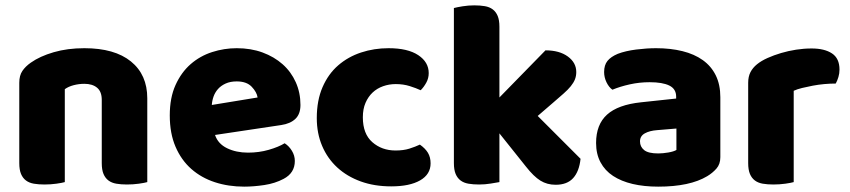

<svg xmlns="http://www.w3.org/2000/svg" viewBox="-20 -681 3173 717"><path d="M360 -308Q360 -339 342.5 -353.5Q325 -368 295 -368Q275 -368 255.5 -363Q236 -358 222 -348V-1Q212 2 190.5 5Q169 8 146 8Q124 8 106.5 5Q89 2 77 -7Q65 -16 58.5 -31.5Q52 -47 52 -72V-372Q52 -399 63.5 -416Q75 -433 95 -447Q129 -471 180.5 -486Q232 -501 295 -501Q408 -501 469 -451.5Q530 -402 530 -314V-1Q520 2 498.5 5Q477 8 454 8Q432 8 414.5 5Q397 2 385 -7Q373 -16 366.5 -31.5Q360 -47 360 -72Z M892 16Q833 16 782.5 -0.5Q732 -17 694.5 -50Q657 -83 635.5 -133Q614 -183 614 -250Q614 -316 635.5 -363.5Q657 -411 692 -441.5Q727 -472 772 -486.5Q817 -501 864 -501Q917 -501 960.5 -485Q1004 -469 1035.5 -441Q1067 -413 1084.5 -374Q1102 -335 1102 -289Q1102 -255 1083 -237Q1064 -219 1030 -214L783 -177Q794 -144 828 -127.5Q862 -111 906 -111Q947 -111 983.5 -121.5Q1020 -132 1043 -146Q1059 -136 1070 -118Q1081 -100 1081 -80Q1081 -35 1039 -13Q1007 4 967 10Q927 16 892 16ZM864 -377Q840 -377 822.5 -369Q805 -361 794 -348.5Q783 -336 777.5 -320.5Q772 -305 771 -289L942 -317Q939 -337 920 -357Q901 -377 864 -377Z M1458 -367Q1433 -367 1410.5 -359Q1388 -351 1371.5 -335.5Q1355 -320 1345 -297Q1335 -274 1335 -243Q1335 -181 1370.5 -150Q1406 -119 1457 -119Q1487 -119 1509 -126Q1531 -133 1548 -141Q1568 -127 1578 -110.5Q1588 -94 1588 -71Q1588 -30 1549 -7.5Q1510 15 1441 15Q1378 15 1327 -3.5Q1276 -22 1239.5 -55.5Q1203 -89 1183 -136Q1163 -183 1163 -240Q1163 -306 1184.5 -355.5Q1206 -405 1243 -437Q1280 -469 1328.5 -485Q1377 -501 1431 -501Q1503 -501 1542 -475Q1581 -449 1581 -408Q1581 -389 1572 -372.5Q1563 -356 1551 -344Q1534 -352 1510 -359.5Q1486 -367 1458 -367Z M2148 -88Q2143 -41 2120.5 -16Q2098 9 2055 9Q2023 9 1998 -6.5Q1973 -22 1944 -59L1845 -183V-1Q1834 1 1812.5 4.5Q1791 8 1769 8Q1747 8 1729.5 5Q1712 2 1700 -7Q1688 -16 1681.5 -31.5Q1675 -47 1675 -72V-651Q1686 -654 1707.5 -657.5Q1729 -661 1751 -661Q1773 -661 1790.5 -658Q1808 -655 1820 -646Q1832 -637 1838.5 -621.5Q1845 -606 1845 -581V-317L2017 -493Q2069 -493 2100.5 -470Q2132 -447 2132 -412Q2132 -397 2127 -384.5Q2122 -372 2111.5 -359Q2101 -346 2084.5 -331.5Q2068 -317 2046 -298L1988 -248Z M2438 -108Q2455 -108 2475.5 -111.5Q2496 -115 2506 -121V-201L2434 -195Q2406 -193 2388 -183Q2370 -173 2370 -153Q2370 -133 2385.5 -120.5Q2401 -108 2438 -108ZM2430 -501Q2484 -501 2528.5 -490Q2573 -479 2604.5 -456.5Q2636 -434 2653 -399.5Q2670 -365 2670 -318V-94Q2670 -68 2655.5 -51.5Q2641 -35 2621 -23Q2556 16 2438 16Q2385 16 2342.5 6Q2300 -4 2269.5 -24Q2239 -44 2222.5 -75Q2206 -106 2206 -147Q2206 -216 2247 -253Q2288 -290 2374 -299L2505 -313V-320Q2505 -349 2479.5 -361.5Q2454 -374 2406 -374Q2368 -374 2332 -366Q2296 -358 2267 -346Q2254 -355 2245 -373.5Q2236 -392 2236 -412Q2236 -438 2248.5 -453.5Q2261 -469 2287 -480Q2316 -491 2355.5 -496Q2395 -501 2430 -501Z M2944 -1Q2934 2 2912.5 5Q2891 8 2868 8Q2846 8 2828.5 5Q2811 2 2799 -7Q2787 -16 2780.5 -31.5Q2774 -47 2774 -72V-372Q2774 -395 2782.5 -411.5Q2791 -428 2807 -441Q2823 -454 2846.5 -464.5Q2870 -475 2897 -483Q2924 -491 2953 -495.5Q2982 -500 3011 -500Q3059 -500 3087 -481.5Q3115 -463 3115 -421Q3115 -407 3111 -393.5Q3107 -380 3101 -369Q3080 -369 3058 -367Q3036 -365 3015 -361Q2994 -357 2975.5 -352.5Q2957 -348 2944 -342Z"/></svg>

Font: Baloo Paaji
Style: Regular
Weight: 400
Designer: Shuchita Grover and Ek Type
Foundry: Ek Type
Version: Version 1.443;PS 1.000;hotconv 16.6.51;makeotf.lib2.5.65220;